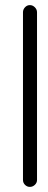

<svg xmlns="http://www.w3.org/2000/svg" viewBox="-20 -648 187 752"><path d="M70 -600Q70 -611 78 -619.5Q86 -628 97 -628Q108 -628 116.5 -619.5Q125 -611 125 -600V57Q125 68 116.5 76Q108 84 97 84Q86 84 78 76Q70 68 70 57Z"/></svg>

Font: RIT Ala
Style: Regular
Weight: 400
Designer: Radhakrishan VN, Aswathy J
Version: 1.0